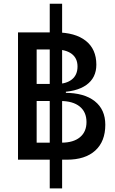

<svg xmlns="http://www.w3.org/2000/svg" viewBox="-20 -870 626 1046"><path d="M251 156.2V-849.6H318.4V156.2ZM172.9 0V-92.8H315.4Q379.9 -92.8 415.5 -122.3Q451.2 -151.9 451.2 -205.1Q451.2 -259.8 414.1 -289.8Q377 -319.8 308.6 -319.8H174.8L163.1 -364.3H333Q438.5 -364.3 496.1 -318.8Q553.7 -273.4 553.7 -190.4Q553.7 -99.6 499 -49.8Q444.3 0 343.8 0ZM78.1 0V-693.4H179.7V0ZM139.6 -340.8V-388.7H338.9V-340.8ZM172.9 -368.2V-412.6H286.1Q341.3 -412.6 371.8 -437.3Q402.3 -461.9 402.3 -507.8Q402.3 -552.7 370.4 -576.7Q338.4 -600.6 279.3 -600.6H174.8L163.1 -693.4H284.2Q389.6 -693.4 447.3 -647.7Q504.9 -602.1 504.9 -517.6Q504.9 -445.8 450.2 -407Q395.5 -368.2 294.9 -368.2Z"/></svg>

Font: Cascadia Code
Style: Regular
Weight: 400
Designer: Aaron Bell
Foundry: Saja Typeworks
Version: Version 2404.023